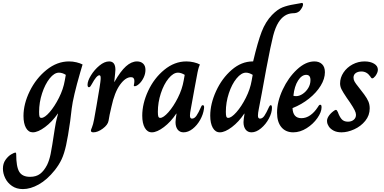

<svg xmlns="http://www.w3.org/2000/svg" viewBox="-146 -897 2635 1316"><path d="M-126 259Q-126 224 -108.5 199Q-91 174 -70 161.5Q-49 149 -40 149Q-35 149 -35 159Q-35 246 -14 280.5Q7 315 60 315Q102 315 129 294.5Q156 274 177 233Q192 202 201 158.5Q210 115 229 -12Q237 -62 243.5 -85.5Q250 -109 252 -118H250Q211 -62 162.5 -26Q114 10 79 10Q49 10 32 -20.5Q15 -51 15 -102Q15 -185 58 -272.5Q101 -360 173 -418Q245 -476 327 -476Q353 -476 378 -470Q403 -464 420 -455L404 -401Q355 -232 345.5 -153Q336 -74 335 -66Q320 40 307 98.5Q294 157 276.5 194.5Q259 232 229 270Q177 335 120 367Q63 399 11 399Q-33 399 -64 377.5Q-95 356 -110.5 323.5Q-126 291 -126 259ZM298 -345 305 -384Q281 -399 258 -399Q226 -399 194.5 -359.5Q163 -320 142.5 -257.5Q122 -195 122 -130Q122 -106 125 -97.5Q128 -89 138 -89Q160 -89 194 -128Q228 -167 258 -226.5Q288 -286 298 -345Z M477 -2Q477 -7 484.5 -24.5Q492 -42 499 -79L516 -175Q543 -329 544 -355V-364Q544 -381 535 -381Q516 -381 483 -320Q479 -312 474 -305.5Q469 -299 464 -299Q454 -299 454 -316Q454 -342 477.5 -380.5Q501 -419 535.5 -447.5Q570 -476 602 -476Q645 -476 645 -419Q645 -407 637 -335H638Q680 -409 717.5 -442.5Q755 -476 793 -476Q819 -476 835 -461Q851 -446 851 -418Q851 -391 838.5 -365Q826 -339 808 -322.5Q790 -306 777 -306Q769 -306 772 -316Q775 -330 775 -342Q775 -368 752 -368Q714 -368 676.5 -316Q639 -264 618 -166Q603 -104 598 -69Q593 -41 558.5 -15.5Q524 10 494 10Q477 10 477 -2Z M829 -104Q829 -187 869.5 -274Q910 -361 980 -418.5Q1050 -476 1131 -476Q1157 -476 1182.5 -470Q1208 -464 1224 -455Q1215 -433 1212 -419Q1209 -405 1208 -401Q1201 -365 1187.5 -291.5Q1174 -218 1162 -151Q1156 -121 1156 -105Q1156 -94 1159.5 -89Q1163 -84 1170 -84Q1187 -84 1201 -104.5Q1215 -125 1231 -162Q1233 -168 1236 -172Q1239 -176 1244 -176Q1253 -176 1253 -162Q1253 -155 1252 -151Q1247 -113 1226 -75.5Q1205 -38 1174.5 -14Q1144 10 1112 10Q1086 10 1071.5 -9Q1057 -28 1057 -60Q1057 -68 1059 -84L1064 -118H1062Q1025 -62 977.5 -26Q930 10 895 10Q864 10 846.5 -21Q829 -52 829 -104ZM1113 -345 1120 -384Q1095 -399 1074 -399Q1042 -399 1009.5 -359.5Q977 -320 956.5 -257.5Q936 -195 936 -130Q936 -106 939.5 -97.5Q943 -89 952 -89Q974 -89 1008.5 -128Q1043 -167 1073 -226.5Q1103 -286 1113 -345Z M1295 -104Q1295 -185 1335 -272.5Q1375 -360 1442 -418Q1509 -476 1586 -476H1589Q1621 -611 1647.5 -679.5Q1674 -748 1718 -794Q1756 -833 1790.5 -846.5Q1825 -860 1869 -867Q1901 -872 1911 -874.5Q1921 -877 1923 -877Q1931 -877 1931 -866Q1931 -857 1924 -844.5Q1917 -832 1907 -821Q1896 -812 1885 -809Q1874 -806 1857 -806Q1800 -802 1763 -744Q1741 -709 1726 -651Q1711 -593 1679 -425Q1679 -422 1649 -261Q1630 -162 1628 -151Q1622 -121 1622 -105Q1622 -94 1625.5 -89Q1629 -84 1636 -84Q1653 -84 1666.5 -104Q1680 -124 1697 -162Q1698 -163 1700 -167.5Q1702 -172 1704.5 -174Q1707 -176 1710 -176Q1718 -176 1718 -158Q1718 -124 1697 -84.5Q1676 -45 1643 -17.5Q1610 10 1578 10Q1552 10 1537.5 -9Q1523 -28 1523 -60Q1523 -68 1525 -84L1530 -118H1528Q1491 -62 1443.5 -26Q1396 10 1361 10Q1330 10 1312.5 -21Q1295 -52 1295 -104ZM1579 -345 1586 -384Q1561 -399 1540 -399Q1508 -399 1475.5 -359.5Q1443 -320 1422.5 -257.5Q1402 -195 1402 -130Q1402 -106 1405.5 -97.5Q1409 -89 1418 -89Q1440 -89 1474.5 -128Q1509 -167 1539 -226.5Q1569 -286 1579 -345Z M1753 -125Q1753 -200 1791.5 -282.5Q1830 -365 1889.5 -420.5Q1949 -476 2009 -476Q2042 -476 2061.5 -457Q2081 -438 2081 -402Q2081 -357 2052 -309.5Q2023 -262 1972.5 -221.5Q1922 -181 1859 -156Q1862 -87 1920 -87Q1952 -87 1980.5 -107Q2009 -127 2031 -161Q2036 -170 2040 -174.5Q2044 -179 2048 -179Q2054 -179 2056 -175Q2058 -171 2058 -161Q2058 -129 2029.5 -88Q2001 -47 1956 -18.5Q1911 10 1864 10Q1812 10 1782.5 -25.5Q1753 -61 1753 -125ZM1982 -348Q1982 -384 1953 -384Q1922 -384 1897 -345Q1872 -306 1865 -241Q1871 -238 1884 -238Q1906 -238 1929 -253.5Q1952 -269 1967 -294Q1982 -319 1982 -348Z M2096 -61Q2093 -79 2105 -98.5Q2117 -118 2138 -134Q2151 -144 2156 -144Q2160 -144 2163.5 -139.5Q2167 -135 2170 -128Q2180 -99 2195 -81Q2210 -63 2239 -63Q2263 -63 2278.5 -76Q2294 -89 2294 -110Q2294 -123 2285 -141.5Q2276 -160 2252 -196L2231 -226Q2204 -266 2194.5 -285.5Q2185 -305 2185 -325Q2185 -365 2208.5 -400Q2232 -435 2270.5 -455.5Q2309 -476 2353 -476Q2392 -476 2418 -460.5Q2444 -445 2444 -419Q2444 -400 2427 -376Q2414 -360 2406 -360Q2402 -360 2400 -362Q2398 -364 2395.5 -367.5Q2393 -371 2391 -374Q2368 -407 2331 -407Q2307 -407 2292 -396Q2277 -385 2277 -365Q2277 -350 2285 -336.5Q2293 -323 2310 -302L2327 -280L2350 -250Q2370 -223 2379 -201.5Q2388 -180 2388 -154Q2388 -106 2357.5 -68.5Q2327 -31 2281.5 -10.5Q2236 10 2195 10Q2162 10 2140 -2Q2118 -14 2107.5 -30.5Q2097 -47 2096 -61Z"/></svg>

Font: Charm
Style: Bold
Weight: 700
Designer: Katatrad Aksorn Co.,Ltd.
Foundry: Cadson Demak Co.,Ltd.
Version: Version 1.001